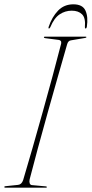

<svg xmlns="http://www.w3.org/2000/svg" viewBox="-20 -870 425 890"><path d="M117.5 -39Q115 -28.5 117.5 -20.8Q120 -13 127.5 -12L193 -6Q197 -6 197 -3Q197 0 194 0H5Q0 0 0 -3Q0 -7 6 -7L63.5 -13Q80.5 -14.5 87.5 -36Q108 -104.5 131.2 -185.5Q154.5 -266.5 178.2 -351.8Q202 -437 224 -518.2Q246 -599.5 263.5 -668Q265 -676.5 261.2 -680.5Q257.5 -684.5 252 -685L190 -693Q183.5 -694 183.5 -697Q183.5 -700 187.5 -700H377.5Q380.5 -700 380.5 -698Q380.5 -695 374 -694L309 -683Q295.5 -681.5 291 -664Q271 -595 247.8 -513.2Q224.5 -431.5 200.8 -346.8Q177 -262 155.5 -182.5Q134 -103 117.5 -39ZM312.5 -820.5Q282 -820.5 256.5 -803.5Q231 -786.5 213.5 -744.5Q210.5 -738 207 -738Q203 -738 205.5 -745.5Q221 -791.5 249.2 -820.8Q277.5 -850 320 -850Q363 -850 376.2 -820.8Q389.5 -791.5 382.5 -745.5Q381 -738 377 -738Q373 -738 373.5 -744.5Q377.5 -786.5 360.5 -803.5Q343.5 -820.5 312.5 -820.5Z"/></svg>

Font: Fraunces 144pt S000 Thin
Style: Italic
Weight: 100
Italic angle: -16°
Version: Version 1.000; ttfautohint (v1.8.3)